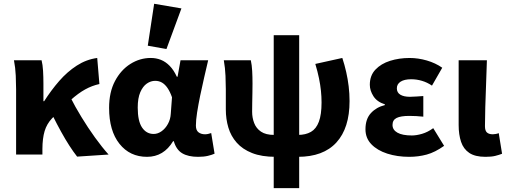

<svg xmlns="http://www.w3.org/2000/svg" viewBox="-20 -813 2669 1010"><path d="M64.7 0V-343.5Q64.7 -373.3 62.9 -415.1Q61 -456.8 53.4 -496.1H198.7Q204.6 -472.7 206.5 -440.7Q208.4 -408.6 208.4 -373.6V-280.8H212.4Q249.1 -338.3 291.5 -387Q334 -435.7 383.9 -467.9Q433.7 -500.2 491.4 -508.1L502.9 -371Q463.5 -362.3 427.6 -342.4Q391.8 -322.6 350.7 -285.9Q309.6 -249.1 253.2 -189.8Q226.2 -161.4 214.7 -123.3Q203.3 -85.2 203.1 -29.4V0ZM385.7 10.9Q365.9 -14.3 344.7 -47.2Q323.4 -80.1 301.4 -120.1Q279.3 -160.1 256.1 -206.7L349.8 -302.2Q374.6 -252.5 408.6 -197Q442.5 -141.4 479.7 -89.7Q517 -38.1 551.2 0Z M753.3 12Q662.9 12 608.4 -56.6Q553.9 -125.1 553.9 -245.6Q553.9 -328.1 584.9 -386.7Q616 -445.3 666 -476.7Q715.9 -508.1 773.4 -508.1Q801.3 -508.1 826.4 -498.2Q851.5 -488.2 872.8 -466.3Q894.2 -444.4 910.3 -409.2H914L929.7 -496.1H1075.1Q1065.1 -453.2 1053.9 -405Q1042.6 -356.8 1032.9 -309.3Q1023.2 -261.9 1016.8 -221.2Q1010.5 -180.5 1010.5 -152.4Q1010.5 -127.6 1024.2 -117.1Q1037.9 -106.6 1058.5 -106.6Q1065.9 -106.6 1074.1 -108.3Q1082.4 -110 1091 -113L1108.7 -4.6Q1095.2 1.7 1073.4 6.9Q1051.7 12 1021.9 12Q970.2 12 938.8 -6.6Q907.3 -25.2 894.2 -70.3H890.6Q841.1 12 753.3 12ZM788.3 -108.3Q810.1 -108.3 830.1 -122.7Q850.2 -137 863.5 -161.4Q876.9 -185.8 878.4 -215.2L884.8 -301.3Q874.6 -330.4 861.4 -349.8Q848.3 -369.1 832.2 -378.5Q816.2 -387.8 796.1 -387.8Q773.4 -387.8 752.4 -373.4Q731.5 -359 718 -328Q704.5 -296.9 704.5 -247.2Q704.5 -175.5 727.5 -141.9Q750.4 -108.3 788.3 -108.3ZM855.6 -555.1 757.4 -572.6 790.9 -793.2 934.4 -768.7Z M1430.2 12Q1356.4 12 1306.2 -7.9Q1255.9 -27.7 1225.3 -62.4Q1194.6 -97.1 1181.3 -141.9Q1167.9 -186.7 1167.9 -237.4V-343.5Q1167.9 -373.3 1166.2 -414.3Q1164.5 -455.2 1157.3 -496.1H1299.4Q1304.9 -471.1 1306.6 -439.9Q1308.3 -408.6 1308.3 -373.6Q1308.3 -353.2 1307.8 -325.7Q1307.3 -298.2 1306.8 -271.1Q1306.3 -244 1306.3 -225.2Q1306.3 -193.5 1317.1 -165.6Q1327.8 -137.6 1352.9 -120.5Q1378.1 -103.3 1422.3 -103.3ZM1546.7 12 1547.1 -103.3Q1588 -103.3 1615.7 -119.3Q1643.4 -135.3 1657.4 -172.7Q1671.5 -210.1 1671.5 -274Q1671.5 -304.2 1668.3 -335.4Q1665.1 -366.6 1658 -401.3Q1650.9 -436 1638.7 -476.7L1780.7 -508.1Q1792.8 -471.5 1801.2 -434.1Q1809.7 -396.7 1814.2 -358.6Q1818.8 -320.4 1818.8 -281.2Q1818.8 -139.4 1749.8 -63.7Q1680.8 12 1546.7 12ZM1419.9 176.7V-627.9H1553.8V176.7Z M2132.8 12Q2069.7 12 2017.1 -4.9Q1964.6 -21.9 1933.5 -54.2Q1902.5 -86.4 1902.5 -133.1Q1902.5 -187.1 1931.2 -218.1Q1959.8 -249.1 2004.5 -260.2V-264.2Q1963.4 -277.1 1944.4 -306.9Q1925.4 -336.7 1925.4 -366.9Q1925.4 -415.7 1954.9 -446.8Q1984.3 -477.9 2031.9 -493Q2079.5 -508 2134.8 -508Q2179.8 -508 2225.3 -494.8Q2270.8 -481.6 2306.4 -456.7L2252.4 -362.6Q2227 -379.8 2199.4 -387.9Q2171.7 -396.1 2143.1 -396.1Q2107 -396.1 2087.3 -383.4Q2067.6 -370.7 2067.6 -348.4Q2067.6 -325.9 2085.9 -314.9Q2104.2 -303.8 2136.4 -303.8Q2152.5 -303.8 2170.9 -305.3Q2189.4 -306.8 2206.8 -307.8V-199.3Q2189 -201.3 2169.8 -202.3Q2150.7 -203.3 2133.7 -203.3Q2087.7 -203.3 2066.2 -192.5Q2044.8 -181.7 2044.8 -155.8Q2044.8 -129.6 2070.8 -115Q2096.8 -100.4 2146.6 -100.4Q2170.6 -100.4 2200.2 -109Q2229.8 -117.6 2259 -138.8L2316.2 -45.8Q2268.5 -11.8 2224.6 0.1Q2180.6 12 2132.8 12Z M2534 12Q2479.1 12 2448.6 -8.6Q2418 -29.2 2405.4 -66.9Q2392.7 -104.7 2392.7 -155.2V-496.1H2541.3Q2539.7 -438.1 2537.1 -373.4Q2534.6 -308.7 2532.8 -249.7Q2531.1 -190.7 2531.1 -149.2Q2531.1 -125.5 2541.6 -116Q2552 -106.6 2572.3 -106.6Q2578.5 -106.6 2587.3 -108.1Q2596.2 -109.6 2603.6 -112.6L2621.1 -4.2Q2605.1 2.1 2585.3 7Q2565.6 12 2534 12Z"/></svg>

Font: Source Sans 3 Variable
Style: Regular
Weight: 200
Designer: Paul D. Hunt
Foundry: Adobe Systems Incorporated
Version: Version 3.026